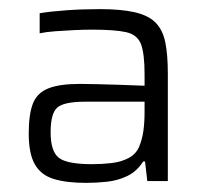

<svg xmlns="http://www.w3.org/2000/svg" viewBox="-20 -716 445 421"><path d="M169 -315Q126 -315 98 -323.5Q70 -332 56.5 -355.5Q43 -379 43 -423Q43 -465 52 -488.5Q61 -512 85.5 -522Q110 -532 155 -532Q166 -532 190.5 -531.5Q215 -531 244 -530Q273 -529 297 -528V-553Q297 -599 289 -619.5Q281 -640 256.5 -645.5Q232 -651 181 -651Q164 -651 143 -650Q122 -649 101.5 -647.5Q81 -646 67 -643V-687Q91 -691 126 -693.5Q161 -696 199 -696Q246 -696 276 -689Q306 -682 321.5 -666Q337 -650 342.5 -623Q348 -596 348 -555V-319H303L298 -362H294Q280 -340 259 -330Q238 -320 214.5 -317.5Q191 -315 169 -315ZM182 -356Q204 -356 225 -358.5Q246 -361 262 -369.5Q278 -378 285 -394Q292 -411 294.5 -429.5Q297 -448 297 -471V-493H167Q121 -493 106 -480.5Q91 -468 91 -426Q91 -384 109 -370Q127 -356 182 -356Z"/></svg>

Font: Saira Thin Light
Style: Regular
Weight: 300
Version: Version 1.101